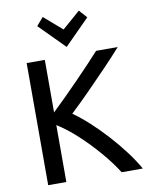

<svg xmlns="http://www.w3.org/2000/svg" viewBox="-99 -1002 831 1073"><g transform="rotate(-10 316.5 -465.5)"><path d="M86 0V-693H189V-395Q224 -428 264 -468Q304 -508 344 -549Q384 -590 419 -627Q454 -664 480 -693H603Q561 -646 506.5 -589Q452 -532 395 -474.5Q338 -417 288 -370Q331 -340 378 -297Q425 -254 471 -203.5Q517 -153 556.5 -100.5Q596 -48 623 0H503Q465 -60 412.5 -121Q360 -182 302.5 -235Q245 -288 189 -323V0ZM322 -743 180 -886 219 -931 322 -842 424 -931 464 -886Z"/></g></svg>

Font: Ubuntu Sans Medium
Style: Regular
Weight: 500
Designer: Dalton Maag Ltd
Foundry: Dalton Maag Ltd
Version: Version 1.006; ttfautohint (v1.8.4.7-5d5b)